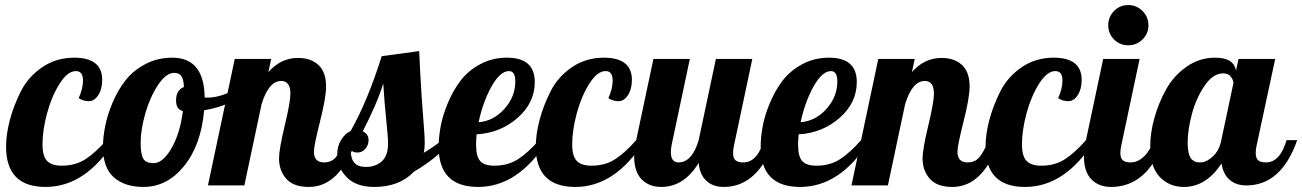

<svg xmlns="http://www.w3.org/2000/svg" viewBox="-20 -733 5148 759"><path d="M4 -153Q4 -201 18.5 -257Q33 -313 62 -371Q91 -429 146.5 -467Q202 -505 273 -505Q384 -505 384 -417Q384 -381 368.5 -357Q353 -333 331 -333Q309 -333 291 -345Q308 -382 308 -415Q308 -452 280 -452Q247 -452 215.5 -402Q184 -352 166 -285Q148 -218 148 -163Q148 -115 166.5 -96.5Q185 -78 224 -78Q278 -78 317.5 -103.5Q357 -129 401 -179H435Q320 6 160 6Q4 6 4 -153Z M387 -152Q387 -189 395.5 -233Q404 -277 424.5 -326Q445 -375 475 -414Q505 -453 553.5 -479Q602 -505 661 -505Q787 -505 789 -348Q793 -347 800 -347Q868 -347 954 -407L963 -380Q904 -317 787 -297Q775 -160 708 -77Q641 6 547 6Q473 6 430 -32Q387 -70 387 -152ZM536 -169Q536 -121 547 -104.5Q558 -88 587 -88Q624 -88 658 -147Q692 -206 703 -294Q676 -300 676 -336Q676 -377 707 -389Q706 -419 697 -432Q688 -445 669 -445Q636 -445 604 -396Q572 -347 554 -283Q536 -219 536 -169Z M802 0 908 -500H1052L1041 -448Q1090 -504 1158 -504Q1209 -504 1239 -476Q1269 -448 1269 -391Q1269 -347 1245 -252.5Q1221 -158 1221 -133Q1221 -91 1261 -91Q1291 -91 1308 -112Q1325 -133 1345 -179H1387Q1324 6 1201 6Q1140 6 1111.5 -26.5Q1083 -59 1083 -107Q1083 -142 1105.5 -236Q1128 -330 1128 -362Q1128 -413 1092 -413Q1042 -413 1014 -321L946 0Z M1313 -122Q1313 -155 1328.5 -180Q1344 -205 1366 -215Q1433 -333 1489 -511L1637 -531Q1642 -421 1647.5 -341.5Q1653 -262 1656 -227.5Q1659 -193 1659 -167Q1659 -145 1655 -129Q1698 -154 1727 -179H1769Q1707 -107 1616 -54Q1559 6 1459 6Q1388 6 1350.5 -32.5Q1313 -71 1313 -122ZM1366 -143Q1366 -107 1380.5 -90Q1395 -73 1427 -73Q1464 -73 1489 -95Q1514 -117 1514 -166Q1514 -191 1507 -257.5Q1500 -324 1495 -403Q1471 -324 1414 -214Q1437 -203 1437 -179Q1437 -160 1424.5 -145Q1412 -130 1393 -130Q1372 -130 1366 -143Z M1714 -153Q1714 -190 1722 -233.5Q1730 -277 1750.5 -326Q1771 -375 1800.5 -414Q1830 -453 1878 -479Q1926 -505 1984 -505Q2094 -505 2094 -409Q2094 -326 2025.5 -266.5Q1957 -207 1864 -202Q1862 -174 1862 -162Q1862 -113 1879 -95.5Q1896 -78 1934 -78Q1988 -78 2027.5 -103.5Q2067 -129 2111 -179H2145Q2030 6 1870 6Q1714 6 1714 -153ZM1872 -250Q1930 -254 1973.5 -302Q2017 -350 2017 -411Q2017 -452 1992 -452Q1957 -452 1923 -391Q1889 -330 1872 -250Z M2098 -153Q2098 -201 2112.5 -257Q2127 -313 2156 -371Q2185 -429 2240.5 -467Q2296 -505 2367 -505Q2478 -505 2478 -417Q2478 -381 2462.5 -357Q2447 -333 2425 -333Q2403 -333 2385 -345Q2402 -382 2402 -415Q2402 -452 2374 -452Q2341 -452 2309.5 -402Q2278 -352 2260 -285Q2242 -218 2242 -163Q2242 -115 2260.5 -96.5Q2279 -78 2318 -78Q2372 -78 2411.5 -103.5Q2451 -129 2495 -179H2529Q2414 6 2254 6Q2098 6 2098 -153Z M2487 -114Q2487 -141 2495 -179L2563 -500H2707L2635 -160Q2632 -145 2632 -132Q2632 -91 2662 -91Q2716 -91 2742 -179L2810 -500H2954L2882 -160Q2878 -143 2878 -128Q2878 -108 2887.5 -99.5Q2897 -91 2919 -91Q2974 -91 3000 -179H3042Q2977 6 2841 6Q2798 6 2772 -18.5Q2746 -43 2742 -89Q2684 6 2594 6Q2546 6 2516.5 -24Q2487 -54 2487 -114Z M2987 -153Q2987 -190 2995 -233.5Q3003 -277 3023.5 -326Q3044 -375 3073.5 -414Q3103 -453 3151 -479Q3199 -505 3257 -505Q3367 -505 3367 -409Q3367 -326 3298.5 -266.5Q3230 -207 3137 -202Q3135 -174 3135 -162Q3135 -113 3152 -95.5Q3169 -78 3207 -78Q3261 -78 3300.5 -103.5Q3340 -129 3384 -179H3418Q3303 6 3143 6Q2987 6 2987 -153ZM3145 -250Q3203 -254 3246.5 -302Q3290 -350 3290 -411Q3290 -452 3265 -452Q3230 -452 3196 -391Q3162 -330 3145 -250Z M3346 0 3452 -500H3596L3585 -448Q3634 -504 3702 -504Q3753 -504 3783 -476Q3813 -448 3813 -391Q3813 -347 3789 -252.5Q3765 -158 3765 -133Q3765 -91 3805 -91Q3835 -91 3852 -112Q3869 -133 3889 -179H3931Q3868 6 3745 6Q3684 6 3655.5 -26.5Q3627 -59 3627 -107Q3627 -142 3649.5 -236Q3672 -330 3672 -362Q3672 -413 3636 -413Q3586 -413 3558 -321L3490 0Z M3876 -153Q3876 -201 3890.5 -257Q3905 -313 3934 -371Q3963 -429 4018.5 -467Q4074 -505 4145 -505Q4256 -505 4256 -417Q4256 -381 4240.5 -357Q4225 -333 4203 -333Q4181 -333 4163 -345Q4180 -382 4180 -415Q4180 -452 4152 -452Q4119 -452 4087.5 -402Q4056 -352 4038 -285Q4020 -218 4020 -163Q4020 -115 4038.5 -96.5Q4057 -78 4096 -78Q4150 -78 4189.5 -103.5Q4229 -129 4273 -179H4307Q4192 6 4032 6Q3876 6 3876 -153Z M4265 -114Q4265 -141 4273 -179L4341 -500H4485L4413 -160Q4409 -143 4409 -128Q4409 -108 4418.5 -99.5Q4428 -91 4450 -91Q4479 -91 4504 -116Q4529 -141 4540 -179H4582Q4517 6 4372 6Q4324 6 4294.5 -24Q4265 -54 4265 -114ZM4384 -577Q4361 -600 4361 -633Q4361 -666 4384 -689.5Q4407 -713 4440 -713Q4473 -713 4496.5 -689.5Q4520 -666 4520 -633Q4520 -600 4496.5 -577Q4473 -554 4440 -554Q4407 -554 4384 -577Z M4527 -155Q4527 -208 4543.5 -267Q4560 -326 4590 -380Q4620 -434 4671 -469.5Q4722 -505 4784 -505Q4858 -505 4866 -453L4876 -500H5021L4948 -160Q4944 -143 4944 -128Q4944 -108 4953.5 -99.5Q4963 -91 4985 -91Q5040 -91 5066 -179H5108Q5045 0 4907 0Q4866 0 4840.5 -22.5Q4815 -45 4809 -87Q4748 6 4660 6Q4603 6 4565 -33Q4527 -72 4527 -155ZM4675 -169Q4675 -142 4680 -124.5Q4685 -107 4694 -100.5Q4703 -94 4709 -92.5Q4715 -91 4725 -91Q4749 -91 4774.5 -114.5Q4800 -138 4808 -179L4856 -405Q4855 -418 4845 -430.5Q4835 -443 4815 -443Q4775 -443 4741.5 -393.5Q4708 -344 4691.5 -281.5Q4675 -219 4675 -169Z"/></svg>

Font: Lobster Two
Style: Bold Italic
Weight: 700
Designer: Pablo Impallari
Foundry: Pablo Impallari. www.impallari.com
Version: Version 1.006